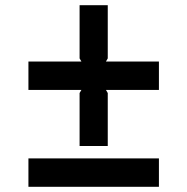

<svg xmlns="http://www.w3.org/2000/svg" viewBox="-20 -773 725 743"><path d="M595 -425H390L397 -413V-208H288V-413L295 -425H90V-535H295L288 -547V-753H397V-547L390 -535H595ZM595 -50H90V-160H595Z"/></svg>

Font: Sinkin Sans 500 Medium
Style: 500 Medium
Weight: 500
Designer: Keith Bates
Foundry: K-Type
Version: Sinkin Sans (version 1.0)  by Keith Bates   •   © 2014   www